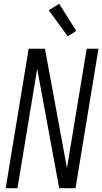

<svg xmlns="http://www.w3.org/2000/svg" viewBox="-20 -992 540 1012"><path d="M10 0 131 -735H217L333 -106L437 -735H499L378 0H292L176 -629L72 0ZM337 -801 237 -938 292 -972 382 -829Z"/></svg>

Font: Iosevka SS18 Light
Style: Italic
Weight: 300
Italic angle: -9°
Monospace: yes
Designer: Belleve Invis
Foundry: Belleve Invis
Version: Version 25.1.1; ttfautohint (v1.8.4)